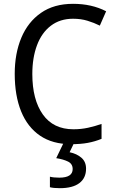

<svg xmlns="http://www.w3.org/2000/svg" viewBox="-20 -744 604 1004"><path d="M362 -646Q294 -646 246 -609.5Q198 -573 173.5 -507.5Q149 -442 149 -357Q149 -223 204 -145.5Q259 -68 364 -68Q404 -68 440.5 -76Q477 -84 511 -96V-18Q477 -4 439.5 3Q402 10 352 10Q255 10 189.5 -34.5Q124 -79 90.5 -161.5Q57 -244 57 -358Q57 -464 91.5 -546.5Q126 -629 194 -676.5Q262 -724 362 -724Q460 -724 535 -685L502 -610Q472 -625 437.5 -635.5Q403 -646 362 -646ZM430 138Q430 187 395 213.5Q360 240 293 240Q259 240 241 235V180Q260 185 290 185Q360 185 360 140Q360 113 336 101Q312 89 274 83L314 0H369L344 52Q382 60 406 81Q430 102 430 138Z"/></svg>

Font: Noto Sans Hebrew SemiCondensed
Style: Regular
Weight: 400
Width: 4
Designer: Monotype Design Team
Foundry: Monotype Imaging Inc.
Version: Version 2.004; ttfautohint (v1.8.4.7-5d5b)